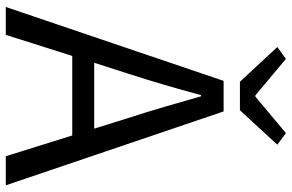

<svg xmlns="http://www.w3.org/2000/svg" viewBox="-188 -796 984 647"><g transform="rotate(90 303.5 -472.0)"><path d="M227 -410 191 -298H413L378 -410Q358 -472 340 -533Q322 -594 304 -658H300Q283 -594 265 -533Q247 -472 227 -410ZM3 0 252 -734H355L604 0H506L436 -224H168L97 0ZM255 -789 138 -915 178 -944 301 -841H305L428 -944L467 -915L351 -789Z"/></g></svg>

Font: Chiron Sans HK TT
Style: Regular
Weight: 400
Designer: Ryoko NISHIZUKA 西塚涼子 (kana, bopomofo & ideographs); Paul D. Hunt (Latin, Greek & Cyrillic); Sandoll Communications 산돌커뮤니
Foundry: Adobe
Version: Version 2.022;hotconv 1.0.109;makeotfexe 2.5.65596